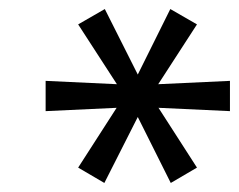

<svg xmlns="http://www.w3.org/2000/svg" viewBox="-20 -735 529 425"><path d="M211 -330 153 -364 245 -507 252 -497 81 -489V-556L252 -548L245 -539L153 -681L212 -715L288 -564H282L357 -715L416 -681L324 -539L317 -548L489 -556V-489L317 -497L324 -507L416 -364L358 -330L282 -482H288Z"/></svg>

Font: Nunito Sans 10pt SemiExpanded
Style: Italic
Weight: 400
Width: 6
Italic angle: -9°
Designer: Vernon Adams
Foundry: Vernon Adams
Version: Version 3.101;gftools[0.9.27]